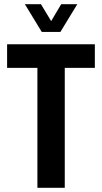

<svg xmlns="http://www.w3.org/2000/svg" viewBox="-20 -899 488 919"><path d="M159 0V-574H14V-687H434V-574H290V0ZM99 -879H176L246 -763H204L273 -879H350L269 -746H180Z"/></svg>

Font: Archivo ExtraCondensed
Style: Bold
Weight: 700
Width: 2
Designer: Hector Gatti
Foundry: Omnibus-Type
Version: Version 2.001